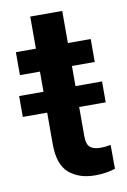

<svg xmlns="http://www.w3.org/2000/svg" viewBox="-91 -706 505 765"><g transform="rotate(-10 162.0 -324.0)"><path d="M215.8 -354V-435.5H308.1V-528.3H215.8V-658.2H86.4V-528.3H5.4V-435.5H86.4V-354H-12.2V-269.5H86.4V-142.1C86.4 -86.9 99.6 -47.9 126.5 -24.9C152.8 -2 188 9.8 231.4 9.8C265.1 9.8 292 4.9 313.5 -2.4L313 -99.1C303.2 -97.2 288.6 -94.7 271.5 -94.7C253.4 -94.7 239.7 -98.6 230.5 -106C220.7 -113.3 215.8 -128.4 215.8 -152.3V-269.5H323.2V-354Z"/></g></svg>

Font: Vazirmatn SemiBold
Style: Regular
Weight: 600
Designer: Saber Rastikerdar
Foundry: Saber Rastikerdar
Version: Version 33.003